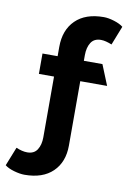

<svg xmlns="http://www.w3.org/2000/svg" viewBox="-167 -758 631 937"><g transform="rotate(10 148.0 -289.5)"><path d="M211 -55Q211 27 161.5 75Q112 123 22 123Q-1 123 -30.5 114.5Q-60 106 -76 93L-39 0Q-25 6 -11 9.5Q3 13 16 13Q50 13 65.5 -11.5Q81 -36 81 -73V-374H6V-475H81V-521Q81 -605 130.5 -653.5Q180 -702 270 -702Q293 -702 322 -693Q351 -684 367 -671L330 -577Q315 -583 301.5 -586.5Q288 -590 276 -590Q242 -590 226.5 -565.5Q211 -541 211 -503V-475H303L344 -374H211Z"/></g></svg>

Font: Palanquin
Style: Bold
Weight: 700
Designer: Pria Ravichandran
Version: Version 1.0.4